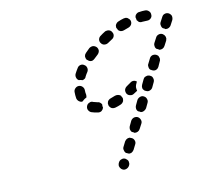

<svg xmlns="http://www.w3.org/2000/svg" viewBox="-69 -632 779 736"><g transform="rotate(-10 320.0 -264.5)"><path d="M339 8Q338 12 340 15Q341 19 344 22Q346 25 350 27Q357 31 365 28Q373 25 377 18L378 16Q380 12 380 8Q380 4 379 0Q378 -3 375 -6Q372 -9 369 -11Q361 -15 354 -12Q346 -10 342 -2L341 0Q339 4 339 8ZM369 -57 379 -77Q381 -80 384 -83Q387 -85 391 -87Q394 -88 398 -88Q402 -87 406 -85Q413 -82 416 -74Q419 -66 415 -59L405 -39Q403 -36 400 -33Q397 -31 394 -29Q391 -29 389 -28Q386 -28 383 -29Q381 -30 379 -31Q377 -32 374 -33Q369 -38 368 -45Q366 -51 369 -57ZM405 -124Q405 -128 407 -132L416 -151Q420 -158 428 -161Q436 -163 443 -160Q450 -156 453 -148Q456 -140 452 -133L442 -114Q439 -108 433 -105Q427 -102 420 -103Q418 -104 416 -106Q414 -107 411 -108Q409 -109 408 -112Q406 -114 406 -116Q404 -120 405 -124ZM444 -206 453 -225Q457 -232 465 -235Q473 -238 480 -234Q488 -230 490 -222Q493 -215 489 -207L480 -188Q476 -182 470 -179Q464 -176 458 -177Q455 -179 453 -180Q451 -181 448 -182Q443 -186 442 -193Q441 -200 444 -206ZM270 -210Q263 -213 259 -221Q256 -228 259 -236Q262 -244 270 -247Q277 -251 285 -247Q293 -245 301 -243Q306 -243 310 -240Q315 -236 317 -232Q316 -225 318 -219Q316 -212 310 -207Q304 -203 296 -204Q282 -206 270 -210ZM394 -224Q396 -226 398 -230Q399 -233 399 -236Q399 -239 399 -242Q398 -243 398 -244Q395 -248 394 -252Q389 -256 383 -257Q377 -258 371 -256Q362 -252 353 -249Q349 -248 346 -245Q343 -243 341 -239Q340 -236 339 -232Q339 -228 340 -224Q343 -216 350 -212Q357 -209 365 -211Q376 -214 387 -219Q391 -221 394 -224ZM429 -248Q421 -249 416 -256Q412 -263 413 -271Q415 -279 422 -284Q430 -290 439 -296Q444 -300 450 -300Q457 -300 462 -296Q463 -296 463 -295L461 -290Q457 -283 456 -275Q456 -267 458 -260Q451 -255 444 -251Q437 -246 429 -248ZM481 -280 490 -299Q492 -303 495 -306Q498 -308 502 -309Q506 -311 510 -310Q514 -310 517 -308Q525 -305 527 -297Q530 -289 526 -281L517 -262Q514 -256 507 -253Q501 -250 495 -252Q493 -253 490 -254Q488 -255 486 -256Q480 -261 479 -267Q478 -274 481 -280ZM226 -265Q224 -268 223 -272Q221 -284 221 -297Q221 -305 227 -311Q233 -317 241 -317Q249 -317 255 -311Q261 -305 261 -297Q261 -288 263 -279Q263 -277 263 -274Q263 -271 262 -268Q261 -268 261 -268Q253 -264 247 -258Q246 -257 245 -256Q241 -255 238 -256Q235 -257 232 -259Q229 -261 226 -265ZM516 -347Q516 -351 518 -354L528 -374Q531 -381 539 -384Q547 -386 554 -383Q558 -381 561 -378Q563 -375 564 -371Q566 -367 565 -363Q565 -359 563 -356L554 -336Q551 -330 545 -327Q539 -324 532 -326Q530 -327 527 -328Q525 -330 523 -330Q521 -332 519 -334Q518 -337 517 -339Q516 -343 516 -347ZM249 -386Q253 -393 261 -395Q269 -397 276 -392Q283 -388 285 -380Q287 -372 283 -365Q277 -356 273 -348Q272 -344 269 -341Q266 -339 262 -337Q261 -337 260 -337Q258 -336 257 -336Q257 -336 257 -337Q251 -339 245 -339Q238 -343 236 -351Q234 -358 237 -365Q242 -375 249 -386ZM582 -402Q588 -405 591 -411L601 -430Q602 -434 603 -438Q603 -441 602 -445Q600 -449 598 -452Q595 -455 592 -457Q584 -461 576 -458Q568 -455 565 -448L555 -429Q553 -425 553 -421Q553 -417 554 -413Q555 -411 556 -409Q558 -406 560 -405Q562 -404 565 -403Q567 -402 569 -400Q576 -399 582 -402ZM306 -453Q313 -458 321 -458Q329 -457 335 -451Q340 -445 340 -437Q339 -429 333 -423Q325 -416 318 -409Q314 -405 308 -403Q302 -402 296 -405Q293 -408 288 -411Q288 -411 288 -411Q284 -417 284 -425Q285 -432 290 -437Q298 -445 306 -453ZM376 -505Q379 -507 383 -507Q387 -508 391 -507Q395 -506 398 -504Q401 -502 403 -498Q408 -491 406 -483Q404 -475 397 -471Q388 -465 379 -459Q374 -456 368 -456Q361 -456 356 -460Q354 -463 351 -466Q351 -467 350 -468Q347 -475 349 -481Q351 -488 357 -492Q366 -499 376 -505ZM592 -503 602 -522Q606 -530 613 -532Q621 -535 629 -531Q636 -527 639 -520Q641 -512 638 -504L628 -485Q626 -481 623 -479Q620 -476 616 -475Q614 -474 611 -474Q609 -474 606 -474Q604 -476 602 -477Q599 -478 597 -479Q592 -483 591 -490Q589 -497 592 -503ZM427 -530Q430 -533 433 -534Q444 -539 455 -542Q458 -543 462 -543Q466 -543 470 -541Q473 -539 476 -536Q479 -533 480 -530Q483 -522 479 -514Q475 -507 467 -504Q458 -501 448 -497Q443 -495 436 -496Q430 -498 426 -502Q425 -506 422 -510Q422 -511 421 -512Q421 -515 421 -518Q421 -521 422 -523Q424 -527 427 -530ZM542 -558Q550 -558 556 -552Q562 -547 562 -538Q563 -530 557 -524Q551 -518 543 -518Q533 -518 523 -517Q519 -516 515 -517Q511 -518 508 -521Q507 -522 506 -524Q504 -525 503 -527Q503 -532 501 -537Q501 -537 501 -538Q501 -545 506 -550Q512 -556 519 -556Q530 -558 542 -558Z"/></g></svg>

Font: FRB American Cursive Dashed
Style: Bold Italic
Weight: 700
Italic angle: -25°
Version: Version 2.0;Modular Font Editor K font №1